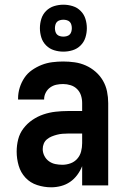

<svg xmlns="http://www.w3.org/2000/svg" viewBox="-20 -790 540 818"><path d="M198 8Q168 8 138.5 -1.5Q109 -11 88.5 -33Q68 -55 59.5 -84.5Q51 -114 51 -144Q51 -171 57.5 -196.5Q64 -222 80 -243Q96 -264 118 -279Q140 -294 165 -302.5Q190 -311 216.5 -314Q243 -317 269 -317H330V-351Q330 -368 325 -383.5Q320 -399 308.5 -410.5Q297 -422 281 -427Q265 -432 249 -432Q234 -432 220 -429Q206 -426 194 -417.5Q182 -409 175 -395.5Q168 -382 168 -368V-366H57V-371Q57 -394 64 -416.5Q71 -439 84 -458.5Q97 -478 116.5 -491.5Q136 -505 157.5 -513.5Q179 -522 202.5 -525Q226 -528 249 -528Q274 -528 298.5 -524.5Q323 -521 345.5 -511Q368 -501 387 -484.5Q406 -468 418.5 -446.5Q431 -425 436 -400.5Q441 -376 441 -351V0H330V-82Q322 -62 309 -44.5Q296 -27 278.5 -15Q261 -3 240 2.5Q219 8 198 8ZM246 -88Q263 -88 280 -94Q297 -100 309 -113.5Q321 -127 325.5 -144.5Q330 -162 330 -180V-221H269Q257 -221 245.5 -220Q234 -219 222.5 -216Q211 -213 200 -208.5Q189 -204 180 -196.5Q171 -189 166.5 -178Q162 -167 162 -155Q162 -140 169 -126Q176 -112 188.5 -103Q201 -94 216 -91Q231 -88 246 -88ZM250 -570Q230 -570 210.5 -576Q191 -582 176.5 -596.5Q162 -611 156 -630.5Q150 -650 150 -670Q150 -690 156 -709.5Q162 -729 176.5 -743.5Q191 -758 210.5 -764Q230 -770 250 -770Q270 -770 289.5 -764Q309 -758 323.5 -743.5Q338 -729 344 -709.5Q350 -690 350 -670Q350 -650 344 -630.5Q338 -611 323.5 -596.5Q309 -582 289.5 -576Q270 -570 250 -570ZM250 -634Q257 -634 264.5 -636Q272 -638 277 -643Q282 -648 284 -655.5Q286 -663 286 -670Q286 -677 284 -684.5Q282 -692 277 -697Q272 -702 264.5 -704Q257 -706 250 -706Q243 -706 235.5 -704Q228 -702 223 -697Q218 -692 216 -684.5Q214 -677 214 -670Q214 -663 216 -655.5Q218 -648 223 -643Q228 -638 235.5 -636Q243 -634 250 -634Z"/></svg>

Font: Iosevka Term Curly
Style: Bold
Weight: 700
Designer: Belleve Invis
Foundry: Belleve Invis
Version: Version 32.3.0